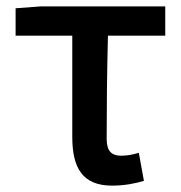

<svg xmlns="http://www.w3.org/2000/svg" viewBox="-20 -570 568 603"><path d="M332 13C371 13 406 6 432 -2L416 -90C396 -84 378 -81 360 -81C331 -81 315 -95 315 -134C315 -230 316 -343 319 -458H499V-550H109L29 -544V-458H207V-140C207 -43 239 13 332 13Z"/></svg>

Font: Noto Sans CJK KR Medium
Style: Regular
Weight: 500
Designer: Ryoko NISHIZUKA (kana & ideographs); Paul D. Hunt (Latin, Greek & Cyrillic); Wenlong ZHANG (bopomofo); Sandoll Communica
Foundry: Adobe Systems Incorporated
Version: Version 1.004;PS 1.004;hotconv 1.0.82;makeotf.lib2.5.63406